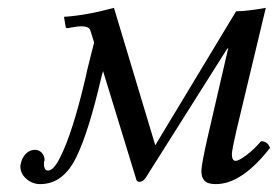

<svg xmlns="http://www.w3.org/2000/svg" viewBox="-20 -462 712 492"><path d="M513.2 -115.2 564.9 -338.9 562 -336.9 353 -5.9Q346.2 3.9 336.9 3.9Q329.6 3.9 328.1 -5.9L244.1 -279.8L240.2 -266.1Q207.5 -125 176.8 -62Q143.1 9.8 83 9.8Q63 9.8 47.6 -3.7Q32.2 -17.1 32.2 -35.2Q32.2 -40 33.2 -42Q36.1 -57.6 46.1 -67.9Q56.2 -78.1 69.8 -78.1Q80.1 -78.1 87.2 -70.3Q94.2 -62.5 94.2 -51.8Q94.2 -49.3 92.8 -47.9Q91.3 -24.9 103 -24.9Q117.7 -24.9 134.8 -60.1Q166 -122.1 198.2 -258.8Q202.6 -279.8 210.9 -312.5L221.2 -353L211.9 -382.8Q209.5 -392.1 198 -393.8Q186.5 -395.5 171.9 -393.1L154.8 -390.1Q147.9 -388.7 147.9 -395L144 -418.9Q200.7 -422.4 272 -441.9L377.9 -89.8L585 -433.1Q611.8 -433.1 661.1 -441.9L585 -124Q574.2 -76.7 574.2 -66.9Q574.2 -49.8 584 -49.8Q591.8 -49.8 611.1 -64.2Q630.4 -78.6 648.9 -100.1Q666 -100.1 671.9 -83Q599.6 9.8 533.2 9.8Q512.2 9.8 504.2 1.2Q496.1 -7.3 496.1 -22.9Q496.1 -41.5 513.2 -115.2Z"/></svg>

Font: Linux Libertine G
Style: Italic
Weight: 400
Italic angle: -12°
Designer: Philipp H. Poll
Foundry: Philipp H. Poll
Version: Version 5.1.3